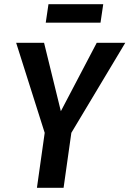

<svg xmlns="http://www.w3.org/2000/svg" viewBox="-20 -895 617 915"><path d="M320 -262 283 0H156L193 -262L57 -691H190L270 -365L441 -691H577ZM198 -787 211 -875H472L459 -787Z"/></svg>

Font: Fira Sans Condensed Medium
Style: Italic
Weight: 500
Width: 3
Italic angle: -8°
Designer: bBox Type GmbH & Carrois Corporate GbR & Edenspiekermann AG
Foundry: bBox Type GmbH & Carrois Corporate GbR & Edenspiekermann AG
Version: Version 4.301